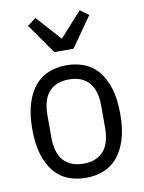

<svg xmlns="http://www.w3.org/2000/svg" viewBox="-87 -834 679 907"><g transform="rotate(-10 252.0 -380.5)"><path d="M252 12Q207 12 168 -3Q129 -18 101 -51Q73 -84 57 -135Q41 -186 41 -258Q41 -330 57 -381Q73 -432 101 -465Q129 -498 168 -513Q207 -528 252 -528Q297 -528 336 -513Q375 -498 403 -465Q431 -432 447 -381Q463 -330 463 -258Q463 -186 447 -135Q431 -84 403 -51Q375 -18 336 -3Q297 12 252 12ZM252 -56Q314 -56 347.5 -93Q381 -130 381 -206V-310Q381 -386 347.5 -423Q314 -460 252 -460Q190 -460 156.5 -423Q123 -386 123 -310V-206Q123 -130 156.5 -93Q190 -56 252 -56ZM207 -599 106 -743 147 -773 253 -655 359 -773 400 -743 299 -599Z"/></g></svg>

Font: IBM Plex Sans Cond
Style: Regular
Weight: 400
Width: 3
Designer: Mike Abbink, Paul van der Laan, Pieter van Rosmalen
Foundry: Bold Monday
Version: Version 1.3